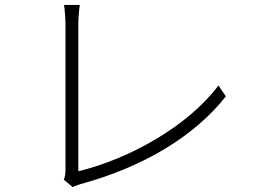

<svg xmlns="http://www.w3.org/2000/svg" viewBox="-20 -754 1040 777"><path d="M238 -27 274 3C285 -2 297 -6 306 -9C563 -79 768 -204 894 -364L864 -408C742 -245 505 -111 297 -61C297 -97 297 -571 297 -657C297 -680 300 -717 303 -734H239C242 -719 245 -676 245 -656C245 -571 245 -121 245 -67C245 -49 243 -38 238 -27Z"/></svg>

Font: Noto Sans SC Light
Style: Regular
Weight: 300
Designer: Ryoko NISHIZUKA 西塚涼子 (kana, bopomofo & ideographs); Paul D. Hunt (Latin, Greek & Cyrillic); Sandoll Communications 산돌커뮤니
Foundry: Adobe
Version: Version 2.004;hotconv 1.0.118;makeotfexe 2.5.65603